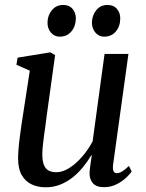

<svg xmlns="http://www.w3.org/2000/svg" viewBox="-20 -766 604 796"><path d="M169.5 10.5Q136.5 10.5 110.8 -1.8Q85 -14 70 -40.2Q55 -66.5 55 -110Q55 -125.5 56.8 -148Q58.5 -170.5 61.8 -195.8Q65 -221 68.5 -245.2Q72 -269.5 75 -287.5L103.5 -473L48 -497.5L53 -527L189 -549L208.5 -537.5L173.5 -285.5Q171.5 -265.5 168.2 -243.5Q165 -221.5 162 -200Q159 -178.5 157.2 -159.2Q155.5 -140 155.5 -126Q155.5 -98 162.2 -81.8Q169 -65.5 181.8 -58.8Q194.5 -52 213.5 -52Q240 -52 267.8 -69.8Q295.5 -87.5 320.8 -116.8Q346 -146 364 -180L413.5 -542.5H512.5L449 -84.5Q446.5 -66.5 450.5 -57.2Q454.5 -48 464 -48Q474 -48 486 -55Q498 -62 514.5 -78L526 -55Q519.5 -45 503.2 -29.5Q487 -14 463.2 -2Q439.5 10 410.5 10Q378.5 10 364.2 -7.5Q350 -25 351.5 -50.5Q351.5 -53.5 352.2 -61.8Q353 -70 354.5 -80.8Q356 -91.5 357.5 -102.8Q359 -114 360.5 -122L359 -123Q343.5 -97 324 -73Q304.5 -49 280.8 -30.2Q257 -11.5 229.2 -0.5Q201.5 10.5 169.5 10.5ZM227.5 -614Q205.5 -614 191 -631Q176.5 -648 177 -673Q177.5 -703 195.5 -724.2Q213.5 -745.5 241.5 -745.5Q267.5 -745.5 281 -728.8Q294.5 -712 294.5 -689.5Q294 -657.5 276 -635.8Q258 -614 227.5 -614ZM411.5 -614Q390 -614 375.5 -631Q361 -648 361 -673Q362 -703 379.5 -724.2Q397 -745.5 425.5 -745.5Q451 -745.5 465 -728.8Q479 -712 478.5 -689.5Q478.5 -657.5 460.5 -635.8Q442.5 -614 411.5 -614Z"/></svg>

Font: Merriweather 60pt
Style: Italic
Weight: 400
Italic angle: -7.8°
Version: Version 2.101